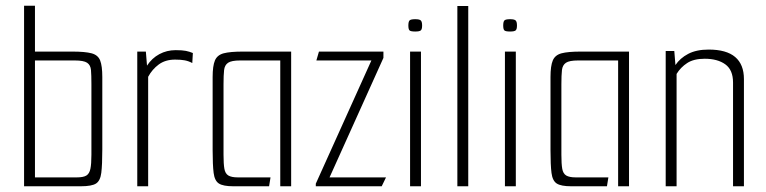

<svg xmlns="http://www.w3.org/2000/svg" viewBox="-20 -650 2674 670"><path d="M64 0V-630H102V-470H232Q277 -470 299.5 -464Q322 -458 329.5 -439Q337 -420 337 -381V-129Q337 -75 333.5 -47Q330 -19 315 -9.5Q300 0 262 0ZM102 -31H248Q271 -31 281.5 -37.5Q292 -44 295.5 -61Q299 -78 299 -110V-356Q299 -388 297.5 -405.5Q296 -423 284 -431Q272 -439 241 -439H102Z M459 0V-470H489L493 -421Q510 -447 536 -461Q562 -475 593 -475Q616 -475 628.5 -472.5Q641 -470 653 -465L651 -430Q638 -437 624.5 -439.5Q611 -442 591 -442Q557 -442 534 -425Q511 -408 497 -382V0Z M794 0Q759 0 744 -9.5Q729 -19 725.5 -46.5Q722 -74 722 -126V-381Q722 -420 730 -439Q738 -458 760.5 -464Q783 -470 828 -470H996V0H958V-439H818Q788 -439 776 -431Q764 -423 762 -405.5Q760 -388 760 -356V-110Q760 -78 763 -61Q766 -44 777 -37.5Q788 -31 810 -31H924L919 0Z M1082 -9 1276 -439H1084L1093 -470H1318V-448L1130 -31H1327L1312 0H1082Z M1411 0V-470H1449V0ZM1429 -540Q1413 -540 1409 -544Q1405 -548 1405 -561Q1405 -574 1409 -578.5Q1413 -583 1429 -583Q1444 -583 1448.5 -578.5Q1453 -574 1453 -561Q1453 -548 1448.5 -544Q1444 -540 1429 -540Z M1576 -629H1614V0H1576Z M1742 0V-470H1780V0ZM1760 -540Q1744 -540 1740 -544Q1736 -548 1736 -561Q1736 -574 1740 -578.5Q1744 -583 1760 -583Q1775 -583 1779.5 -578.5Q1784 -574 1784 -561Q1784 -548 1779.5 -544Q1775 -540 1760 -540Z M1973 0Q1938 0 1923 -9.5Q1908 -19 1904.5 -46.5Q1901 -74 1901 -126V-381Q1901 -420 1909 -439Q1917 -458 1939.5 -464Q1962 -470 2007 -470H2175V0H2137V-439H1997Q1967 -439 1955 -431Q1943 -423 1941 -405.5Q1939 -388 1939 -356V-110Q1939 -78 1942 -61Q1945 -44 1956 -37.5Q1967 -31 1989 -31H2103L2098 0Z M2303 -472H2333L2337 -423Q2353 -447 2381.5 -462Q2410 -477 2453 -477Q2515 -477 2545.5 -451Q2576 -425 2576 -374V0H2538V-362Q2538 -406 2511 -425.5Q2484 -445 2439 -445Q2401 -445 2378 -430Q2355 -415 2341 -392V0H2303Z"/></svg>

Font: Smooch Sans Thin Light
Style: Regular
Weight: 300
Version: Version 1.010